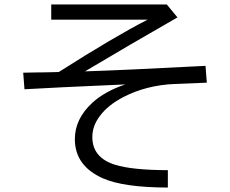

<svg xmlns="http://www.w3.org/2000/svg" viewBox="-20 -801 1040 869"><path d="M211.9 -780.8H734.9L783.2 -722.2Q565.4 -597.7 364.7 -478Q546.9 -483.9 871.1 -501L910.2 -502.9L916 -426.8L770 -420.9Q644 -415.5 540.5 -362.8Q468.3 -325.7 430.7 -274.4Q397.9 -230 397.9 -180.7Q397.9 -87.4 501 -55.2Q578.6 -31.2 739.7 -30.8V47.9Q539.6 47.4 446.3 6.3Q318.8 -49.8 318.8 -171.4Q318.8 -262.7 397 -335Q452.6 -386.7 546.9 -418.9L504.4 -417Q233.4 -405.3 90.8 -397L85 -472.2H95.7L140.1 -473.1L185.1 -473.6L230.5 -474.6L246.1 -475.1Q499.5 -636.2 647.9 -711.9H211.9Z"/></svg>

Font: BIZ UDGothic
Style: Regular
Weight: 400
Monospace: yes
Designer: TypeBank Co., Ltd.
Foundry: Morisawa Inc.
Version: Version 1.05